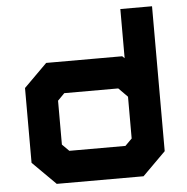

<svg xmlns="http://www.w3.org/2000/svg" viewBox="-53 -802 833 854"><g transform="rotate(-5 363.5 -375.0)"><path d="M553.5 0H166L62.5 -103V-437L166 -540H505.5L515.5 -530.5V-750H657V-103ZM485 -141.5 515.5 -172V-358.5L475.5 -399H234.5L204 -368V-172L234.5 -141.5Z"/></g></svg>

Font: Tourney Expanded Black
Style: Regular
Weight: 900
Width: 7
Designer: Tyler Finck
Foundry: Etcetera Type Co
Version: Version 1.010; ttfautohint (v1.8.3)